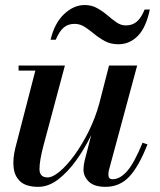

<svg xmlns="http://www.w3.org/2000/svg" viewBox="-20 -714 620 744"><path d="M269 -621.5Q243.5 -621.5 226.8 -607.2Q210 -593 196 -560H176Q191 -624 228.2 -659.2Q265.5 -694.5 308 -694.5Q335 -694.5 356.5 -682.5Q378 -670.5 396 -655Q414 -639.5 431.2 -627.5Q448.5 -615.5 467.5 -615.5Q493 -615.5 510 -630Q527 -644.5 540.5 -677H560.5Q545.5 -606 513.5 -574.2Q481.5 -542.5 439 -542.5Q409 -542.5 386.8 -554.5Q364.5 -566.5 345.8 -582Q327 -597.5 308.8 -609.5Q290.5 -621.5 269 -621.5ZM231.5 -460 148.5 -150Q133 -91.5 133 -59Q133 -26.5 164.5 -26.5Q184 -26.5 211.8 -49.8Q239.5 -73 268.8 -113.2Q298 -153.5 323.8 -205.2Q349.5 -257 365 -314L402.5 -460H511.5L402 -54.5Q400 -45.5 400 -36.5Q400 -19.5 416 -19.5Q445 -19.5 472.5 -50.8Q500 -82 532.5 -161L551.5 -154.5Q517.5 -68 480.5 -29Q443.5 10 389 10Q345 10 324.2 -10.2Q303.5 -30.5 303.5 -57Q303.5 -72.5 308 -91.5L333.5 -190.5Q308 -138 275 -92.2Q242 -46.5 204.8 -18.2Q167.5 10 128.5 10Q82 10 59.2 -10.2Q36.5 -30.5 32.8 -64.8Q29 -99 39.5 -141L117 -440.5H52V-460Z"/></svg>

Font: Bodoni* 11pt Medium
Style: Italic
Weight: 500
Italic angle: -13°
Version: Version 2.3